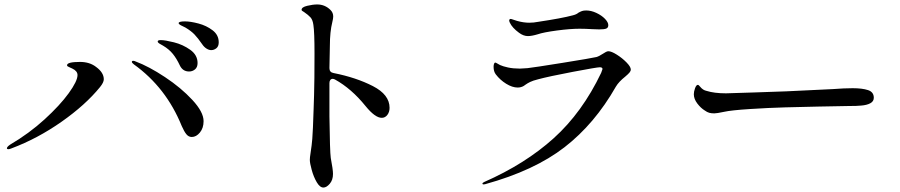

<svg xmlns="http://www.w3.org/2000/svg" viewBox="-20 -807 4040 862"><path d="M888 -608Q868 -637 853 -652.5Q838 -668 813 -683Q806 -687 799 -690Q792 -693 787 -696.5Q782 -700 782 -703Q782 -711 810 -711Q835 -711 871 -701.5Q907 -692 934.5 -671Q962 -650 962 -617Q962 -599 951.5 -590.5Q941 -582 928 -582Q918 -582 907 -589Q896 -596 888 -608ZM787 -514Q773 -544 756 -565Q739 -586 712 -602Q707 -605 700.5 -608.5Q694 -612 691 -615Q688 -618 688 -621Q688 -627 702 -627Q721 -627 761 -617Q801 -607 834 -583.5Q867 -560 867 -524Q867 -505 855.5 -495.5Q844 -486 829 -486Q800 -486 787 -514ZM796 -241Q726 -414 581 -518Q572 -525 572 -529Q572 -534 578 -534Q583 -534 589 -531Q648 -509 720.5 -461Q793 -413 843.5 -358.5Q894 -304 894 -263Q894 -232 877.5 -212Q861 -192 841 -192Q827 -192 817 -204Q807 -216 796 -241ZM11 -141Q11 -148 26 -158Q111 -208 180 -271Q249 -334 288.5 -388.5Q328 -443 328 -470Q328 -488 305 -499Q301 -501 294 -504Q287 -507 284 -509Q281 -511 281 -514Q281 -529 339 -529Q383 -529 412 -506Q446 -481 446 -451Q446 -437 429 -416Q364 -336 256.5 -260.5Q149 -185 32 -141Q22 -137 18 -137Q11 -137 11 -141Z M1478 -479Q1579 -459 1654 -420.5Q1729 -382 1729 -323Q1729 -304 1719 -291Q1709 -278 1694 -278Q1664 -278 1621 -331Q1558 -409 1484 -450Q1478 -453 1474 -453Q1467 -453 1463 -448Q1459 -443 1459 -434V-284Q1461 -126 1465 -98Q1475 -46 1475 -26Q1475 1 1460.5 18Q1446 35 1432 35Q1416 35 1402 11Q1388 -13 1379.5 -44Q1371 -75 1371 -89Q1371 -100 1374 -118Q1380 -157 1382 -183Q1385 -220 1388 -317Q1388 -337 1390 -379Q1392 -443 1392 -566Q1392 -664 1387 -695Q1384 -718 1374 -729Q1364 -740 1345 -753Q1340 -756 1337 -758Q1334 -760 1334 -763Q1334 -775 1359.5 -781Q1385 -787 1404 -787Q1439 -787 1464 -762Q1476 -750 1476 -733Q1476 -724 1472 -708Q1461 -664 1461 -602L1459 -501Q1459 -482 1478 -479Z M2310 -660Q2280 -682 2269 -705Q2266 -711 2266 -716Q2266 -718 2268 -720Q2270 -722 2272 -722Q2276 -722 2285 -718.5Q2294 -715 2302 -713Q2331 -705 2356 -705Q2376 -705 2396 -709Q2503 -725 2551 -738Q2568 -742 2577 -750Q2586 -755 2593 -757.5Q2600 -760 2612 -760Q2634 -760 2657.5 -749Q2681 -738 2696 -722.5Q2711 -707 2711 -694Q2711 -683 2702.5 -679Q2694 -675 2670 -675Q2653 -675 2641 -676Q2607 -678 2582 -678Q2540 -678 2480 -670Q2420 -662 2394 -653Q2367 -645 2350 -645Q2330 -645 2310 -660ZM2146 17Q2146 14 2154 10Q2338 -71 2466 -186.5Q2594 -302 2679 -480Q2685 -496 2685 -497Q2685 -505 2673 -505Q2660 -505 2552 -484.5Q2444 -464 2396 -451Q2372 -445 2360 -439Q2348 -433 2341 -428Q2334 -423 2331 -421Q2319 -414 2304 -414Q2280 -414 2252.5 -431Q2225 -448 2206 -473Q2196 -486 2196 -507Q2196 -515 2198 -520.5Q2200 -526 2204 -526Q2206 -526 2212.5 -522Q2219 -518 2225 -515Q2238 -509 2261 -504Q2284 -499 2314 -499Q2324 -499 2348 -501Q2376 -504 2506.5 -525Q2637 -546 2658 -551Q2669 -554 2689 -567Q2692 -569 2699 -573Q2706 -577 2711 -577Q2725 -577 2749.5 -561.5Q2774 -546 2793 -526.5Q2812 -507 2812 -495Q2812 -488 2806 -481Q2800 -474 2787 -463Q2758 -440 2745 -418Q2650 -251 2514.5 -146Q2379 -41 2158 20L2151 21Q2146 21 2146 17Z M3144 -311Q3126 -322 3110.5 -342.5Q3095 -363 3095 -384Q3095 -396 3100.5 -411Q3106 -426 3113 -426Q3117 -426 3123 -418Q3136 -402 3152 -399Q3187 -388 3239 -388Q3283 -389 3367.5 -392Q3452 -395 3511 -397L3719 -407Q3770 -411 3808 -411Q3851 -411 3877 -402.5Q3903 -394 3903 -368Q3903 -352 3887.5 -343.5Q3872 -335 3846 -333Q3830 -331 3786 -331Q3739 -330 3652 -328.5Q3565 -327 3506 -325Q3432 -323 3347 -317.5Q3262 -312 3231 -305Q3198 -298 3187 -298Q3174 -298 3164.5 -300.5Q3155 -303 3144 -311Z"/></svg>

Font: Shippori Mincho B1 Medium
Style: Regular
Weight: 500
Designer: FONTDASU
Foundry: FONTDASU / Google Inc. / but / Adobe
Version: Version 3.110; ttfautohint (v1.8.3)